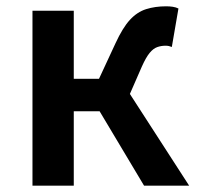

<svg xmlns="http://www.w3.org/2000/svg" viewBox="-20 -589 631 609"><path d="M83 0V-555H214V-339H294L346 -451Q369 -501 392 -526Q415 -551 443.5 -560Q472 -569 507 -569Q518 -569 528 -567.5Q538 -566 546 -562L525 -440Q520 -442 515.5 -443Q511 -444 505 -444Q491 -444 478.5 -439.5Q466 -435 454.5 -421Q443 -407 430 -378L392 -291L580 0H437L296 -236H214V0Z"/></svg>

Font: Noto Sans SC SemiBold
Style: Regular
Weight: 600
Designer: Ryoko NISHIZUKA 西塚涼子 (kana, bopomofo & ideographs); Paul D. Hunt (Latin, Greek & Cyrillic); Sandoll Communications 산돌커뮤니
Foundry: Adobe
Version: Version 2.004-H2;hotconv 1.0.118;makeotfexe 2.5.65603